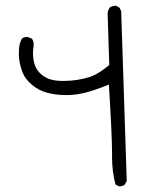

<svg xmlns="http://www.w3.org/2000/svg" viewBox="-20 -596 540 676"><path d="M374.5 -58.1V-41.5Q374.5 7.8 386.7 53.7L398.4 60.1Q399.4 60.1 400.4 60.1Q412.1 60.1 419.4 53.7L426.3 41Q424.3 -9.3 422.9 -60.5L406.7 -556.6L400.9 -568.8L388.7 -575.7Q387.7 -575.7 386.7 -575.7Q375 -575.7 366.2 -569.3Q360.8 -561.5 358.9 -551.3L364.7 -367.2Q350.1 -355 342.3 -349.9Q334.5 -344.7 330.8 -342.3Q327.1 -339.8 323.2 -337.6Q319.3 -335.4 315.9 -333.5Q312.5 -331.5 308.6 -330.1Q301.8 -327.1 295.4 -324.7Q250.5 -311 203.6 -311Q184.1 -311 173.3 -313Q154.8 -315.9 143.1 -322.3Q125 -331.5 113 -347.4Q101.1 -363.3 97.7 -387.7Q96.2 -398.4 96.2 -409.4Q96.2 -420.4 98.1 -431.6Q98.6 -435.5 98.6 -439Q98.6 -450.2 92.8 -459.5L79.1 -465.3Q76.7 -465.8 74.7 -465.8Q64.5 -465.8 57.1 -460Q48.3 -444.3 46.9 -423.8Q46.4 -417 46.4 -406.5Q46.4 -396 47.9 -384.3Q51.3 -362.3 60.1 -339.4Q69.3 -316.9 92.8 -297.1Q116.2 -277.3 146.7 -269.3Q177.2 -261.2 213.4 -261.2Q249.5 -261.2 285.2 -271Q320.8 -280.8 363.3 -298.3Q374.5 -118.2 374.5 -58.1Z"/></svg>

Font: Bakudai
Style: Light
Weight: 300
Version: Version 1.48